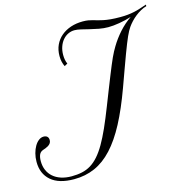

<svg xmlns="http://www.w3.org/2000/svg" viewBox="-115 -898 1015 1029"><g transform="rotate(-15 392.0 -383.5)"><path d="M784.2 -776.9Q768.1 -772.5 752.2 -763.7Q736.3 -754.9 721.7 -743.4Q707 -731.9 694.6 -718.5Q682.1 -705.1 672.9 -691.9Q667 -683.1 661.1 -672.6Q655.3 -662.1 648.4 -646.7Q641.6 -631.3 632.8 -609.6Q624 -587.9 612.5 -556.9Q601.1 -525.9 585.7 -483.9Q570.3 -441.9 550.3 -386.2Q511.2 -278.8 470.7 -202.1Q430.2 -125.5 384.8 -76.4Q339.4 -27.3 286.9 -4.2Q234.4 19 171.9 19Q87.4 19 43.7 -18.8Q0 -56.6 0 -122.6Q0 -147.5 5.9 -169.4Q11.7 -191.4 21.5 -208Q31.2 -224.6 44.2 -234.4Q57.1 -244.1 71.3 -244.1Q84 -244.1 91.3 -237.3Q98.6 -230.5 98.6 -217.8Q98.6 -208 94 -201.2Q89.4 -194.3 82.3 -189.7Q75.2 -185.1 66.9 -181.6Q58.6 -178.2 50.8 -175.8Q35.2 -170.4 29.1 -156.5Q22.9 -142.6 22.9 -120.6Q22.9 -92.8 32.5 -70.6Q42 -48.3 60.1 -32.5Q78.1 -16.6 104 -8.1Q129.9 0.5 162.6 0.5Q194.3 0.5 220.7 -5.4Q247.1 -11.2 269.8 -25.1Q292.5 -39.1 313 -62.3Q333.5 -85.4 353.8 -120.1Q374 -154.8 395.3 -202.4Q416.5 -250 440.9 -312.5Q460.4 -362.8 475.6 -400.9Q490.7 -439 502.4 -468.3Q514.2 -497.6 523.2 -519.3Q532.2 -541 539.8 -557.6Q547.4 -574.2 554.2 -586.9Q561 -599.6 568.4 -611.8Q590.8 -649.4 621.3 -683.6Q651.9 -717.8 688.5 -742.7Q655.3 -732.4 620.8 -726.6Q586.4 -720.7 559.1 -720.7Q533.2 -720.7 507.6 -725.6Q481.9 -730.5 458.3 -736.3Q434.6 -742.2 414.1 -747.1Q393.6 -752 378.4 -752Q359.9 -752 343 -743.9Q326.2 -735.8 313.5 -720.9Q300.8 -706.1 293.5 -685.3Q286.1 -664.6 286.1 -639.2Q286.1 -609.9 295.9 -589.4L278.8 -579.6Q272.9 -590.8 269.3 -605.5Q265.6 -620.1 265.6 -638.7Q265.6 -672.9 278.3 -700.2Q291 -727.5 313.7 -746.6Q336.4 -765.6 366.9 -775.9Q397.5 -786.1 433.6 -786.1Q451.2 -786.1 464.1 -783.9Q477.1 -781.7 488.8 -778.3Q500.5 -774.9 512.9 -771.2Q525.4 -767.6 542 -764.2Q558.6 -760.7 581.1 -758.5Q603.5 -756.3 635.7 -756.3Q658.7 -756.3 677.2 -758.3Q695.8 -760.3 712.9 -763.9Q730 -767.6 747.1 -773.2Q764.2 -778.8 784.2 -785.6Z"/></g></svg>

Font: Petit Formal Script
Style: Regular
Weight: 400
Version: Version 1.001; ttfautohint (v0.8) -G 200 -r 50